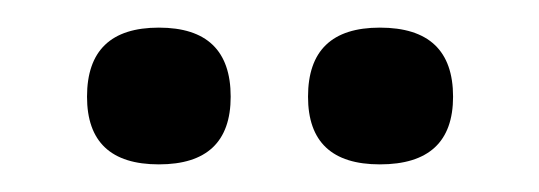

<svg xmlns="http://www.w3.org/2000/svg" viewBox="-20 -752 390 139"><path d="M43 -682Q43 -732 95 -732Q147 -732 147 -682Q147 -633 95 -633Q43 -633 43 -682ZM203 -682Q203 -732 255 -732Q308 -732 308 -682Q308 -633 255 -633Q203 -633 203 -682Z"/></svg>

Font: Khand ExtraBold
Style: Regular
Weight: 800
Designer: Sanchit Sawaria and Jyotish Sonowal (Devanagari), Satya Rajpurohit (Latin)
Foundry: Indian Type Foundry
Version: Version 2.000;PS 1.0;hotconv 1.0.79;makeotf.lib2.5.61930